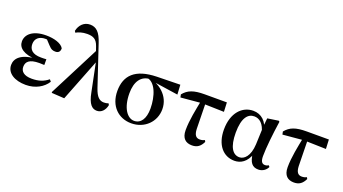

<svg xmlns="http://www.w3.org/2000/svg" viewBox="-63 -1420 3635 2036"><g transform="rotate(20 1755.0 -401.5)"><path d="M260.9 16.2C369 16.2 457.7 -35.3 501.3 -106.5L483.2 -127.9C432.6 -87 377.9 -67.3 298.1 -67.3C210.9 -67.3 172.1 -104.3 172.1 -156.2C172.1 -211.8 206.1 -251.6 319.3 -251.6C331.5 -251.6 344.1 -251.6 375.4 -249.8V-314.4C350 -312.4 333.5 -312.4 314.1 -312.4C216.9 -312.4 179.6 -355.3 179.6 -416.3C179.6 -477.1 222.4 -514.7 291.4 -514.7C315.4 -514.7 338.5 -513.2 374.7 -509.1L352.5 -534.8L291.2 -533.9L354.2 -466.1C389.4 -426.7 409.4 -422.9 438.1 -422.9C471.3 -422.9 490.5 -444 488.7 -479.2C461.7 -527.4 376.9 -551.9 289 -551.9C138.1 -551.9 66.6 -483.1 66.6 -404.7C66.6 -333.8 129.5 -279.8 282.4 -274.3V-283.1C105.7 -274.9 44.4 -205.9 44.4 -130.8C44.4 -37.8 137.1 16.2 260.9 16.2Z M553.6 1 694.6 9.5 885.9 -478.8 848.3 -592.9 548.2 -6.7ZM1063.3 16.2C1113.2 16.2 1152.1 -21.9 1164.6 -83.9L1155.4 -100.7C1141.1 -94.9 1119.6 -91.9 1104.7 -91.9C1056.4 -91.9 1020.1 -119 988.4 -214.5L837.2 -666.6C801.8 -775.3 757.9 -819 686.9 -819C618.8 -819 570.7 -769 556.4 -701L566.9 -684C595.8 -700.3 637.4 -715.2 691.6 -715.2C758.3 -715.2 798.6 -697.3 823.1 -624.8L874.6 -476.9L876.9 -475.3L943.1 -150.9C967.7 -18.2 1012.3 16.2 1063.3 16.2Z M1451.5 16.2C1602.4 16.2 1712.4 -94.8 1712.4 -235.7C1712.4 -390.9 1581.9 -483.1 1461.9 -504.5L1440.2 -495.5C1541 -489 1591.7 -337.8 1591.7 -199.6C1591.7 -85.8 1546.9 -18.7 1471.2 -18.7C1395.1 -18.7 1325.9 -111 1325.9 -277.8C1325.9 -406.4 1378.1 -494 1493.9 -493.5L1520.8 -480.3L1808.7 -437.5L1802.6 -546.6L1539.5 -541.4C1297.1 -535.7 1197.2 -431.5 1197.2 -257.1C1197.2 -85.5 1308.1 16.2 1451.5 16.2Z M1849.6 -419.9 2084.7 -441 2335.3 -434.4 2330.4 -539.4H2080.8C1955.8 -539.4 1894.5 -515.1 1842.9 -452.5ZM2136.7 16.2C2196.2 16.2 2231.2 -11.3 2258 -66.6L2248.8 -84.6C2232 -75.6 2215 -71.3 2193.5 -71.3C2153.6 -71.3 2129.1 -95.3 2126.4 -165.9L2120.7 -459.8H2067.8C2047.8 -356.6 2019.8 -227.3 2019.8 -114.6C2019.8 -20 2068.2 16.2 2136.7 16.2Z M2615.3 15.5C2683.8 15.5 2752.4 -21.6 2787.4 -128.7L2772.4 -127.3C2783.7 -24.9 2817.5 16.2 2885.5 16.2C2934.3 16.2 2972 -12.8 2988.7 -49.4L2977 -64.5C2965.2 -58 2954.2 -52.7 2936.7 -52.7C2902.5 -52.7 2885.2 -76.4 2885.2 -135.4C2885.2 -229 2902.7 -388.7 2924.4 -536.5L2914.4 -545L2790.1 -526.6L2780.6 -428L2772.8 -227.4C2766 -90.4 2705.7 -37.6 2652.5 -37.6C2578.2 -37.6 2528.2 -108.9 2528.2 -269.8C2528.2 -440.9 2586 -499.9 2655.4 -499.9C2713.5 -499.9 2766.2 -460.9 2790.2 -353.7L2811.5 -381.8H2805C2785.2 -490.5 2718.2 -551.9 2625.1 -551.9C2502.5 -551.9 2399.2 -448.8 2399.2 -259.4C2399.2 -86.1 2489 15.5 2615.3 15.5Z M3000.6 -419.9 3235.7 -441 3486.3 -434.4 3481.4 -539.4H3231.8C3106.8 -539.4 3045.5 -515.1 2993.9 -452.5ZM3287.7 16.2C3347.2 16.2 3382.2 -11.3 3409 -66.6L3399.8 -84.6C3383 -75.6 3366 -71.3 3344.5 -71.3C3304.6 -71.3 3280.1 -95.3 3277.4 -165.9L3271.7 -459.8H3218.8C3198.8 -356.6 3170.8 -227.3 3170.8 -114.6C3170.8 -20 3219.2 16.2 3287.7 16.2Z"/></g></svg>

Font: Source Han Serif TW VF
Style: Regular
Weight: 250
Designer: Ryoko NISHIZUKA 西塚涼子 (kana & ideographs); Frank Grießhammer (Latin, Greek & Cyrillic); Wenlong ZHANG 张文龙 (bopomofo); San
Foundry: Adobe
Version: Version 2.002;hotconv 1.1.0;makeotfexe 2.6.0